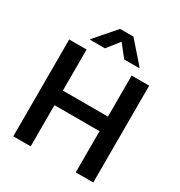

<svg xmlns="http://www.w3.org/2000/svg" viewBox="-211 -1070 1137 1214"><g transform="rotate(30 357.5 -463.0)"><path d="M65.4 -707H192.4V-407.2H521.5V-707H649.4V0H521.5V-300.8H192.4V0H65.4ZM359.4 -860.4 289.1 -771.5H180.7V-776.4L310.5 -925.8H408.2L539.1 -776.4V-771.5H429.7Z"/></g></svg>

Font: Pretendard SemiBold
Style: Regular
Weight: 600
Designer: Base glyphs from Inter by Rasmus Andersson; Hangeul glyphs from Noto Sans CJK(Source Han Sans) by Jang Soo-young and Kan
Foundry: Kil Hyung-jin
Version: Version 1.309